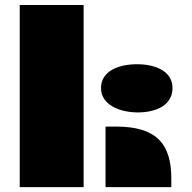

<svg xmlns="http://www.w3.org/2000/svg" viewBox="-20 -768 789 788"><path d="M61 0H323.2V-747.6H61ZM394.5 -406.7C394.5 -337.9 470.7 -306.6 545.9 -306.6C623.5 -306.6 688 -337.9 688 -406.7C688 -475.6 618.2 -504.4 542.5 -504.4C465.3 -504.4 394.5 -475.6 394.5 -406.7ZM413.1 0H683.1V-35.2C683.1 -173.3 626.5 -248.5 457 -248.5H413.1Z"/></svg>

Font: Plaster
Style: Regular
Weight: 400
Designer: Eben Sorkin
Foundry: Eben Sorkin
Version: Version 1.007